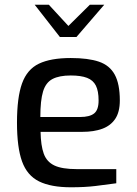

<svg xmlns="http://www.w3.org/2000/svg" viewBox="-20 -788 580 814"><path d="M281 6Q196 6 145.5 -19Q95 -44 73.5 -103.5Q52 -163 52 -268Q52 -375 73.5 -434.5Q95 -494 145 -518Q195 -542 280 -542Q354 -542 399.5 -526.5Q445 -511 466.5 -471.5Q488 -432 488 -362Q488 -313 468.5 -284Q449 -255 413.5 -242Q378 -229 329 -229H152Q153 -171 165.5 -136.5Q178 -102 210.5 -86.5Q243 -71 306 -71H473V-11Q430 -5 385 0.5Q340 6 281 6ZM151 -292H320Q360 -292 379 -307Q398 -322 398 -362Q398 -402 386.5 -425Q375 -448 349 -458Q323 -468 280 -468Q231 -468 202.5 -453Q174 -438 162.5 -400Q151 -362 151 -292ZM234 -631 127 -768H187L270 -678L361 -768H422L304 -631Z"/></svg>

Font: Exo Thin Medium
Style: Regular
Weight: 500
Version: Version 2.000